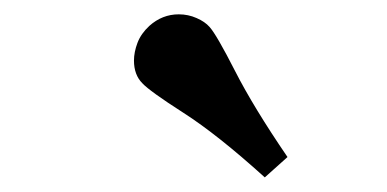

<svg xmlns="http://www.w3.org/2000/svg" viewBox="-20 -792 540 268"><path d="M349.6 -544.4Q283.7 -604 236.1 -634.5Q188.5 -665 178.7 -675.8Q167 -687.5 167 -707.5Q167 -719.2 171.9 -732.2Q176.8 -745.1 188.5 -755.9Q206.5 -772 229.5 -772Q242.7 -772 254.4 -766.8Q266.1 -761.7 272.5 -754.4Q282.2 -743.7 308.1 -692.9Q334 -642.1 381.3 -572.8Z"/></svg>

Font: Gelasio SemiBold
Style: Italic
Weight: 600
Italic angle: -8.5°
Designer: Eben Sorkin
Foundry: Eben Sorkin
Version: Version 1.008